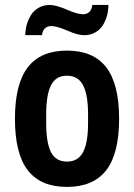

<svg xmlns="http://www.w3.org/2000/svg" viewBox="-20 -738 537 771"><path d="M415.3 -718.1Q415.3 -696.4 409.9 -675.9Q404.4 -655.5 393.4 -637.3Q382.3 -619 362.7 -607.9Q343.2 -596.9 318.2 -596.7Q293.2 -596.4 251.3 -614.7Q209.4 -632.9 186.8 -633.4Q153.3 -633.4 148.6 -596.9H81.7Q81.7 -618.6 87.5 -639.2Q93.4 -659.9 104.7 -677.9Q116 -695.9 135.5 -707Q155.1 -718.1 179.8 -718.1Q204.6 -718.1 247.4 -699.6Q290.2 -681.1 312.3 -680.7Q346.2 -680.7 350.6 -718.1ZM91.7 -467.9Q143.4 -534.8 248.9 -534.8Q354.5 -534.8 406.4 -467.9Q458.3 -401 458.3 -260.9Q458.3 -120.8 406.4 -54.1Q354.5 12.6 248.9 12.6Q143.4 12.6 91.7 -54.1Q40 -120.8 40 -260.9Q40 -401 91.7 -467.9ZM165.5 -279.3V-242.8Q165.5 -164.6 184.8 -126.8Q204.2 -89.1 248.9 -89.1Q293.7 -89.1 313.6 -127.1Q333.6 -165.1 333.6 -242.8V-279.3Q333.6 -357.5 313.6 -395.7Q293.7 -434 248.9 -434Q204.2 -434 184.8 -395.7Q165.5 -357.5 165.5 -279.3Z"/></svg>

Font: Puralecka Narrow
Style: Bold
Weight: 700
Designer: Hector Gatti, Marcela Romero, Pablo Cosgaya and Nicolas Silva
Version: Version 1.004;PS 001.004;hotconv 1.0.70;makeotf.lib2.5.58329